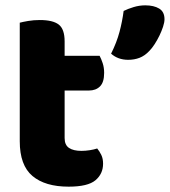

<svg xmlns="http://www.w3.org/2000/svg" viewBox="-20 -684 636 719"><path d="M237 15Q149 15 101.5 -25Q54 -65 54 -155V-599Q65 -602 85.5 -605.5Q106 -609 129 -609Q178 -609 200 -592Q222 -575 222 -529V-475H353Q359 -464 364.5 -447.5Q370 -431 370 -411Q370 -376 354.5 -360.5Q339 -345 313 -345H222V-167Q222 -141 238.5 -130Q255 -119 285 -119Q300 -119 316 -121.5Q332 -124 344 -128Q353 -117 359.5 -103.5Q366 -90 366 -71Q366 -33 337.5 -9Q309 15 237 15ZM539 -493Q522 -475 502.5 -467.5Q483 -460 460 -460Q422 -460 396 -483Q417 -525 427.5 -564.5Q438 -604 443 -643Q459 -651 480.5 -657.5Q502 -664 524 -664Q556 -664 576 -652Q596 -640 596 -612Q596 -600 590.5 -583.5Q585 -567 577 -550.5Q569 -534 559 -518.5Q549 -503 539 -493Z"/></svg>

Font: Baloo Chettan 2 ExtraBold
Style: Regular
Weight: 800
Designer: Maithili Shingre, Unnati Kotecha and Ek Type
Foundry: Ek Type
Version: Version 1.640;hotconv 1.0.111;makeotfexe 2.5.65597; ttfautoh